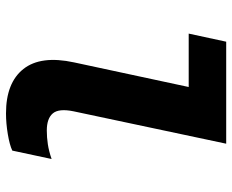

<svg xmlns="http://www.w3.org/2000/svg" viewBox="-87 -680 774 640"><g transform="rotate(90 300.0 -360.0)"><path d="M358 7Q256 7 210 -51Q164 -109 188 -220L270 -602H92L119 -727H459L351 -218Q341 -169 358 -149Q375 -129 415 -129Q438 -129 461 -132.5Q484 -136 510 -145L482 -14Q463 -5 427 1Q391 7 358 7Z"/></g></svg>

Font: Red Hat Mono
Style: Bold Italic
Weight: 700
Italic angle: -12°
Monospace: yes
Designer: Pentagram, MCKL
Foundry: Pentagram, MCKL
Version: Version 1.023; ttfautohint (v1.8.3)